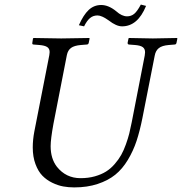

<svg xmlns="http://www.w3.org/2000/svg" viewBox="-20 -814 800 844"><path d="M306.2 9.8Q281.2 9.8 258.1 5.6Q234.9 1.5 209.7 -10.7Q184.6 -22.9 166.3 -41.7Q147.9 -60.5 136 -92.5Q124 -124.5 124 -166Q124 -199.7 130.9 -235.8L196.8 -571.8Q198.2 -579.1 198.2 -585Q198.2 -600.1 187.5 -607.2Q176.8 -614.3 152.8 -616.2L127.9 -618.2Q120.6 -618.2 122.1 -626L125 -645L127.9 -647Q217.8 -645 249 -645Q282.2 -645 372.1 -647L374 -645L370.1 -626Q368.7 -618.2 360.8 -618.2L335.9 -616.2Q306.6 -613.8 292.5 -603.5Q278.3 -593.3 273.9 -571.8L214.8 -269Q202.6 -202.1 202.6 -171.4Q202.6 -116.7 230 -81.1Q270 -30.8 334 -30.8Q368.2 -30.8 396.7 -38.8Q425.3 -46.9 446 -59.8Q466.8 -72.8 484.1 -92.8Q501.5 -112.8 512.7 -132.8Q523.9 -152.8 533.4 -179.4Q543 -206.1 548.3 -227.5Q553.2 -248 559.1 -276.9L616.2 -569.8Q617.7 -578.1 617.7 -584Q617.7 -599.6 607.4 -606.9Q597.2 -614.3 573.2 -616.2L546.9 -618.2Q544.4 -618.2 542.5 -620.4Q540.5 -622.6 541 -626L544.9 -645L546.9 -647Q636.7 -645 651.9 -645Q668 -645 757.8 -647L759.8 -645L755.9 -626Q754.4 -618.2 747.1 -618.2L722.2 -616.2Q692.4 -613.8 678.2 -602.5Q664.1 -591.3 660.2 -569.8L606 -294.9Q594.7 -238.3 580.3 -194.6Q565.9 -150.9 542 -111.1Q518.1 -71.3 486.6 -45.9Q455.1 -20.5 409.4 -5.4Q363.8 9.8 306.2 9.8ZM538.6 -742.2Q556.2 -742.2 569.6 -752.9Q583 -763.7 599.1 -793.9L622.1 -788.1Q585.4 -698.2 516.6 -698.2Q491.2 -698.2 458 -724.1Q427.2 -746.1 408.7 -746.1Q389.6 -746.1 376 -734.9Q362.3 -723.6 349.6 -698.2L326.7 -703.1Q346.7 -748.5 369.9 -770.3Q393.1 -792 424.8 -792Q457.5 -792 491.2 -764.2Q515.6 -742.2 538.6 -742.2Z"/></svg>

Font: Linux Libertine G
Style: Italic
Weight: 400
Italic angle: -12°
Designer: Philipp H. Poll
Foundry: Philipp H. Poll
Version: Version 5.1.3